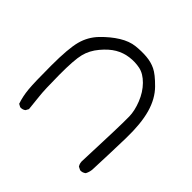

<svg xmlns="http://www.w3.org/2000/svg" viewBox="-136 -652 772 772"><g transform="rotate(45 250.0 -266.0)"><path d="M416 -9.8 402.3 -16.6Q393.6 -29.3 395.5 -46.9Q399.4 -152.3 401.4 -211.4Q403.3 -270.5 402.8 -302.2Q402.3 -334 387.2 -372.1Q372.1 -410.2 346.2 -436.5Q320.3 -462.9 292.5 -468.8Q264.6 -474.6 234.9 -470.7Q205.1 -466.8 179.2 -451.7Q153.3 -436.5 127.9 -406.2Q102.5 -376 93.8 -341.3Q85 -306.6 85.4 -221.7Q85.9 -136.7 89.8 -104Q93.8 -71.3 96.7 -38.1L89.8 -25.4Q80.1 -17.6 66.4 -18.6L53.7 -25.4Q43 -56.6 39.6 -92.8Q36.1 -128.9 36.1 -225.6Q36.1 -322.3 47.9 -366.2Q59.6 -410.2 91.3 -442.9Q123 -475.6 156.2 -496.1Q189.5 -516.6 221.2 -520Q252.9 -523.4 281.2 -521Q309.6 -518.6 333 -507.3Q356.4 -496.1 391.1 -460.9Q425.8 -425.8 441.4 -370.6Q457 -315.4 455.1 -231.4Q453.1 -147.5 449.2 -52.7Q449.2 -34.2 440.4 -17.6Q429.7 -8.8 416 -9.8Z"/></g></svg>

Font: JasonHandwriting4
Style: Regular
Weight: 400
Version: Version 1.01.21